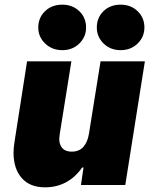

<svg xmlns="http://www.w3.org/2000/svg" viewBox="-20 -793 649 823"><path d="M144 -675Q144 -717 173 -745Q202 -773 247 -773Q291 -773 320 -745Q349 -717 349 -675Q349 -635 320 -606.5Q291 -578 247 -578Q203 -578 173.5 -606.5Q144 -635 144 -675ZM395 -675Q395 -717 423.5 -745Q452 -773 497 -773Q541 -773 570 -745Q599 -717 599 -675Q599 -635 570 -606.5Q541 -578 497 -578Q453 -578 424 -606.5Q395 -635 395 -675ZM38 -139Q38 -160 43 -190L96 -530H286L236 -218Q234 -204 234 -198Q234 -172 247.5 -157.5Q261 -143 287 -143Q319 -143 337 -163Q355 -183 361 -218L411 -530H601L517 0H327L338 -75H332Q304 -34 263.5 -12Q223 10 173 10Q108 10 73 -30Q38 -70 38 -139Z"/></svg>

Font: Be Vietnam Black
Style: Italic
Weight: 900
Italic angle: -9°
Designer: Lam Bao; Tony Le; Vietanh Nguyen
Foundry: Yellow Type Foundry
Version: Version 5.000